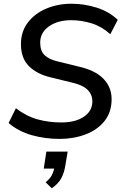

<svg xmlns="http://www.w3.org/2000/svg" viewBox="-20 -734 662 1027"><path d="M299 9Q221 9 150 -11Q79 -31 26 -76L65 -155Q121 -112 181 -95.5Q241 -79 308 -79Q383 -79 428.5 -109.5Q474 -140 474 -192Q474 -229 447 -255Q420 -281 354 -295L248 -321Q177 -338 134.5 -380.5Q92 -423 92 -498Q92 -565 129 -613.5Q166 -662 227.5 -688Q289 -714 363 -714Q430 -714 496 -693.5Q562 -673 610 -628L570 -551Q525 -592 470.5 -609Q416 -626 361 -626Q289 -626 242 -593Q195 -560 195 -506Q195 -461 219 -438.5Q243 -416 290 -405L396 -379Q488 -359 532.5 -313.5Q577 -268 577 -204Q577 -134 539 -86.5Q501 -39 437.5 -15Q374 9 299 9ZM257 273 224 241Q246 223 255.5 206Q265 189 270 168H214L228 77H342L330 148Q324 189 308 219Q292 249 257 273Z"/></svg>

Font: Nunito Sans SemiBold
Style: Italic
Weight: 600
Italic angle: -9°
Designer: Vernon Adams
Foundry: Vernon Adams
Version: Version 3.006; ttfautohint (v1.8.3)